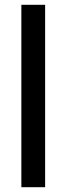

<svg xmlns="http://www.w3.org/2000/svg" viewBox="-20 -780 277 800"><path d="M168 0H69V-760H168Z"/></svg>

Font: Noto Sans Gurmukhi Condensed Medium
Style: Regular
Weight: 500
Width: 3
Designer: Jelle Bosma - Monotype Design Team
Foundry: Monotype Imaging Inc.
Version: Version 2.004; ttfautohint (v1.8.4.7-5d5b)